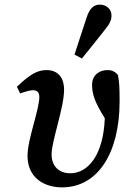

<svg xmlns="http://www.w3.org/2000/svg" viewBox="-20 -796 559 830"><path d="M248 14C404 14 497 -136 497 -358C497 -415 496 -441 490 -471C481 -484 465 -493 447 -493C410 -494 378 -472 378 -429C378 -388 391 -352 433 -285C427 -126 361 -47 284 -47C234 -47 203 -78 203 -129C203 -186 257 -331 257 -408C257 -461 230 -493 181 -493C141 -493 109 -474 53 -421L67 -392C92 -401 110 -406 123 -406C141 -406 150 -396 150 -377C150 -321 99 -195 99 -122C99 -26 173 14 248 14ZM302 -560 334 -543C367 -583 398 -623 430 -663C452 -690 462 -706 462 -729C462 -756 441 -776 411 -776C388 -776 368 -763 354 -719C337 -668 319 -613 302 -560Z"/></svg>

Font: Source Serif Pro Semibold
Style: Italic
Weight: 600
Italic angle: -12°
Designer: Frank Grießhammer
Foundry: Adobe Systems Incorporated
Version: Version 3.001;hotconv 1.0.111;makeotfexe 2.5.65597